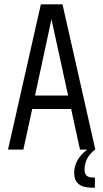

<svg xmlns="http://www.w3.org/2000/svg" viewBox="-20 -692 478 888"><path d="M371 93Q371 129 408 129H419V176H405Q323 176 323 108Q323 46 383 0H350L309 -188H129L88 0H17L169 -672H269L421 0H419Q371 38 371 93ZM142 -250H295L218 -603Z"/></svg>

Font: Khand
Style: Regular
Weight: 400
Designer: Devanagari: Sanchit Sawaria, Jyotish Sonowal; Latin: Satya Rajpurohit
Foundry: Indian Type Foundry
Version: Version 1.101;PS 1.0;hotconv 1.0.78;makeotf.lib2.5.61930; tt